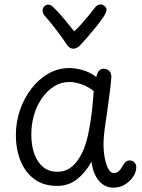

<svg xmlns="http://www.w3.org/2000/svg" viewBox="-20 -854 653 883"><path d="M53 -234Q53 -293 72 -348Q91 -403 124.5 -446.5Q158 -490 202.5 -515.5Q247 -541 299 -541Q326 -541 359 -532Q392 -523 423 -500Q428 -522 436.5 -530Q445 -538 457 -538Q471 -538 482 -528Q493 -518 492 -498Q490 -467 483.5 -419.5Q477 -372 471 -327Q469 -313 465 -286.5Q461 -260 458.5 -234Q456 -208 456 -193Q456 -160 461.5 -129Q467 -98 478 -78Q489 -58 503 -58Q516 -58 526 -66.5Q536 -75 546 -94Q552 -105 560 -111Q568 -117 578 -116Q587 -116 594.5 -110.5Q602 -105 605 -96.5Q608 -88 606 -76Q604 -58 590 -38Q576 -18 553 -4.5Q530 9 501 9Q473 9 452 -6.5Q431 -22 418 -48.5Q405 -75 401 -110Q372 -59 333.5 -29Q295 1 243 1Q181 1 139 -29.5Q97 -60 75 -113Q53 -166 53 -234ZM124 -237Q124 -183 138.5 -144.5Q153 -106 179.5 -85Q206 -64 243 -64Q276 -64 299.5 -79.5Q323 -95 340 -120.5Q357 -146 368 -175Q378 -201 385 -234Q392 -267 397.5 -303.5Q403 -340 406 -374.5Q409 -409 411 -435Q384 -457 353 -467Q322 -477 300 -477Q260 -477 227.5 -456Q195 -435 171.5 -400.5Q148 -366 136 -323.5Q124 -281 124 -237ZM415 -817Q424 -830 437.5 -833Q451 -836 462 -825Q472 -817 469.5 -805.5Q467 -794 459 -781Q444 -758 423.5 -732.5Q403 -707 383 -684Q363 -661 348 -645Q341 -638 333 -634Q325 -630 317 -630Q309 -630 301.5 -634.5Q294 -639 288 -648Q269 -677 240.5 -714.5Q212 -752 187 -780Q177 -791 176 -803Q175 -815 183 -824Q194 -835 205.5 -832.5Q217 -830 227 -819Q250 -797 275 -767Q300 -737 321 -710Q336 -723 353.5 -742.5Q371 -762 387.5 -782Q404 -802 415 -817Z"/></svg>

Font: Playpen Sans Light
Style: Regular
Weight: 300
Designer: Laura Meseguer, Veronika Burian, José Scaglione
Foundry: TypeTogether
Version: Version 1.001